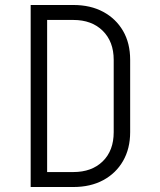

<svg xmlns="http://www.w3.org/2000/svg" viewBox="-20 -750 640 770"><path d="M103 0V-730H274Q343 -730 394 -702.5Q445 -675 473.5 -626Q502 -577 502 -510V-220Q502 -154 473.5 -104.5Q445 -55 394 -27.5Q343 0 274 0ZM169 -60H274Q348 -60 392 -103Q436 -146 436 -220V-510Q436 -583 392 -626.5Q348 -670 274 -670H169Z"/></svg>

Font: Tiny ExtraLight
Style: Regular
Weight: 200
Monospace: yes
Designer: Philipp Nurullin, Konstantin Bulenkov
Foundry: JetBrains
Version: Version 2.251; ttfautohint (v1.8.4.7-5d5b)